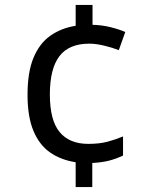

<svg xmlns="http://www.w3.org/2000/svg" viewBox="-20 -744 612 774"><path d="M353 -644Q391 -643 425.5 -634.5Q460 -626 485 -615L459 -542Q433 -552 400 -560Q367 -568 340 -568Q258 -568 219.5 -517.5Q181 -467 181 -363Q181 -259 220.5 -211.5Q260 -164 336 -164Q380 -164 412.5 -172.5Q445 -181 476 -194V-117Q449 -104 420 -96.5Q391 -89 352 -87V10H285V-90Q226 -99 182.5 -129Q139 -159 115 -216Q91 -273 91 -362Q91 -453 115 -511Q139 -569 183 -600Q227 -631 285 -640V-724H353Z"/></svg>

Font: Noto Sans Hebrew Droid
Style: Regular
Weight: 400
Designer: Monotype Design Team
Foundry: Monotype Imaging Inc.
Version: Version 1.100